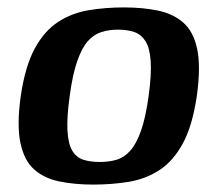

<svg xmlns="http://www.w3.org/2000/svg" viewBox="-20 -490 579 518"><path d="M232 8Q181 8 140 -0.5Q99 -9 72 -33Q45 -57 35 -105Q25 -153 36 -231Q48 -312 74 -359.5Q100 -407 137 -431Q174 -455 219.5 -462.5Q265 -470 314 -470Q365 -470 406 -461.5Q447 -453 474.5 -429Q502 -405 512 -357.5Q522 -310 511 -231Q499 -150 473 -102.5Q447 -55 410 -31Q373 -7 327.5 0.5Q282 8 232 8ZM249 -53Q274 -53 294.5 -59Q315 -65 331.5 -83.5Q348 -102 360.5 -137.5Q373 -173 381 -231Q389 -290 386.5 -325.5Q384 -361 372.5 -379Q361 -397 342.5 -403.5Q324 -410 298 -410Q274 -410 253.5 -403.5Q233 -397 217 -379Q201 -361 188.5 -325.5Q176 -290 168 -231Q160 -173 162 -137.5Q164 -102 175 -83.5Q186 -65 205 -59Q224 -53 249 -53Z"/></svg>

Font: Genos SemiBold
Style: Italic
Weight: 600
Italic angle: -8°
Version: Version 1.010